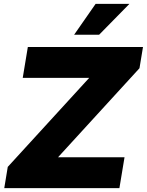

<svg xmlns="http://www.w3.org/2000/svg" viewBox="-20 -970 757 990"><path d="M2 0 20 -109.4 439.9 -568.4H97.2L123.5 -727.5H717.3L699.2 -618.2L279.3 -159.2H622.1L595.7 0ZM362.3 -791 473.1 -950.2H647.5L491.2 -791Z"/></svg>

Font: Inter 24pt Black
Style: Italic
Weight: 900
Italic angle: -9.3988°
Designer: Rasmus Andersson
Foundry: rsms
Version: Version 4.001;git-66647c0bb